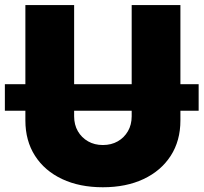

<svg xmlns="http://www.w3.org/2000/svg" viewBox="-28 -748 824 777"><path d="M775.9 -407.2V-299.8H-8.3V-407.2ZM388.2 9.8Q293.9 9.8 223.4 -23.4Q152.8 -56.6 113.8 -117.4Q74.7 -178.2 74.7 -260.7V-727.5H272V-277.3Q272 -243.2 287.1 -217Q302.2 -190.9 328.4 -176Q354.5 -161.1 388.2 -161.1Q422.4 -161.1 448.5 -176Q474.6 -190.9 489.7 -217Q504.9 -243.2 504.9 -277.3V-727.5H702.1V-260.7Q702.1 -178.2 662.8 -117.4Q623.5 -56.6 553 -23.4Q482.4 9.8 388.2 9.8Z"/></svg>

Font: Inter 20pt Black
Style: Regular
Weight: 900
Version: Version 4.001;git-66647c0bb